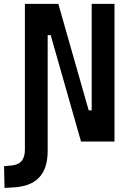

<svg xmlns="http://www.w3.org/2000/svg" viewBox="-58 -713 664 967"><path d="M-35.2 233.4 6.8 231C124.5 225.6 182.1 166 182.1 46.9V-536.1H197.3L350.1 0H518.6V-693.4H403.8V-157.2H388.7L235.8 -693.4H67.4V41C67.4 92.3 44.4 117.7 -5.4 121.1L-37.6 124Z"/></svg>

Font: Cascadia Mono SemiBold
Style: Regular
Weight: 600
Monospace: yes
Designer: Aaron Bell
Foundry: Saja Typeworks
Version: Version 2404.023